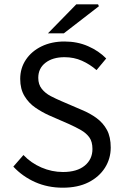

<svg xmlns="http://www.w3.org/2000/svg" viewBox="-20 -861 574 893"><path d="M272 12Q202 12 143.5 -14Q85 -40 42 -86L89 -140Q124 -103 172.5 -82Q221 -61 273 -61Q338 -61 374 -90.5Q410 -120 410 -168Q410 -202 395.5 -222Q381 -242 356.5 -256Q332 -270 301 -284L207 -325Q176 -339 145 -360Q114 -381 94 -414Q74 -447 74 -494Q74 -544 100.5 -583.5Q127 -623 173.5 -645.5Q220 -668 280 -668Q340 -668 390 -646Q440 -624 474 -589L429 -535Q398 -562 361 -578.5Q324 -595 280 -595Q225 -595 191.5 -569Q158 -543 158 -499Q158 -468 174.5 -447.5Q191 -427 216 -414Q241 -401 267 -390L360 -350Q399 -334 429.5 -311.5Q460 -289 477.5 -256.5Q495 -224 495 -175Q495 -123 468 -80.5Q441 -38 391.5 -13Q342 12 272 12ZM203 -706 335 -841H436L440 -832L277 -706Z"/></svg>

Font: Mada
Style: Regular
Weight: 400
Designer: Khaled Hosny
Version: Version 1.5